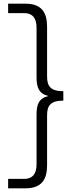

<svg xmlns="http://www.w3.org/2000/svg" viewBox="-20 -820 415 1040"><path d="M24 200H118C210 200 235 147 235 75V-195C235 -245 251 -275 323 -275V-326C251 -326 235 -356 235 -406V-675C235 -747 210 -800 118 -800H24V-749H110C161 -749 178 -716 178 -670V-400C178 -347 191 -312 242 -300C191 -288 178 -254 178 -201V70C178 116 161 149 110 149H24Z"/></svg>

Font: Aspekta 250
Style: Regular
Weight: 250
Designer: Ivo Dolenc
Version: Version 2.000